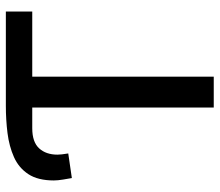

<svg xmlns="http://www.w3.org/2000/svg" viewBox="-66 -666 733 640"><g transform="rotate(-90 300.0 -346.5)"><path d="M261 0V-605H192Q146 -605 125 -582Q104 -559 104 -521Q104 -516 105 -506Q106 -496 108 -485L26 -473Q24 -484 21 -502Q18 -520 18 -533Q18 -586 39 -618Q60 -650 96 -666Q132 -682 176 -687.5Q220 -693 267 -693H581V-605H364V0Z"/></g></svg>

Font: Ubuntu Sans Medium
Style: Regular
Weight: 500
Designer: Dalton Maag Ltd
Foundry: Dalton Maag Ltd
Version: Version 1.006; ttfautohint (v1.8.4.7-5d5b)